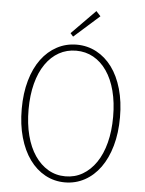

<svg xmlns="http://www.w3.org/2000/svg" viewBox="-58 -892 716 950"><g transform="rotate(5 300.0 -417.0)"><path d="M300 12Q247 12 202 -12.5Q157 -37 124.5 -82Q92 -127 74 -190.5Q56 -254 56 -332Q56 -410 74 -473Q92 -536 124.5 -580Q157 -624 202 -648Q247 -672 300 -672Q353 -672 398 -648Q443 -624 475.5 -580Q508 -536 526 -473Q544 -410 544 -332Q544 -254 526 -190.5Q508 -127 475.5 -82Q443 -37 398 -12.5Q353 12 300 12ZM300 -18Q347 -18 385.5 -40.5Q424 -63 452 -104Q480 -145 495 -203Q510 -261 510 -332Q510 -403 495 -460.5Q480 -518 452 -558.5Q424 -599 385.5 -620.5Q347 -642 300 -642Q253 -642 214.5 -620.5Q176 -599 148 -558.5Q120 -518 105 -460.5Q90 -403 90 -332Q90 -261 105 -203Q120 -145 148 -104Q176 -63 214.5 -40.5Q253 -18 300 -18ZM278 -710 264 -726 382 -846 404 -822Z"/></g></svg>

Font: Source Code Pro ExtraLight
Style: Regular
Weight: 200
Monospace: yes
Designer: Paul D. Hunt, Teo Tuominen
Foundry: Adobe Systems Incorporated
Version: Version 2.030;PS 1.000;hotconv 16.6.51;makeotf.lib2.5.65220